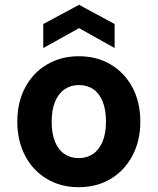

<svg xmlns="http://www.w3.org/2000/svg" viewBox="-20 -767 656 799"><path d="M307 12Q233 12 175 -22.5Q117 -57 84.5 -119Q52 -181 52 -261Q52 -341 84.5 -402.5Q117 -464 175.5 -498.5Q234 -533 308 -533Q383 -533 441 -498.5Q499 -464 531.5 -402.5Q564 -341 564 -261Q564 -181 531 -119Q498 -57 440.5 -22.5Q383 12 307 12ZM307 -109Q341 -109 366.5 -126Q392 -143 406.5 -177Q421 -211 421 -261Q421 -311 407 -345Q393 -379 368 -396Q343 -413 308 -413Q275 -413 249.5 -396Q224 -379 209.5 -345Q195 -311 195 -261Q195 -211 209 -177Q223 -143 248.5 -126Q274 -109 307 -109ZM160 -567V-667L309 -747L457 -667V-567L309 -650Z"/></svg>

Font: DM Sans 10pt ExtraBold
Style: Regular
Weight: 800
Version: Version 4.004;gftools[0.9.30]